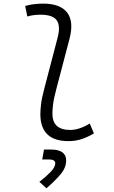

<svg xmlns="http://www.w3.org/2000/svg" viewBox="-20 -762 626 1050"><path d="M354.5 9.8Q200.7 9.8 200.7 -138.2Q200.7 -158.2 204.3 -191.2Q208 -224.1 222.2 -277.3L294.9 -555.2Q312 -620.1 290.3 -650.9Q268.6 -681.6 201.2 -681.6Q183.6 -681.6 165.5 -679.4Q147.5 -677.2 129.4 -671.9L117.7 -729.5Q142.1 -736.3 167 -739.3Q191.9 -742.2 216.8 -742.2Q310.1 -742.2 347.7 -692.6Q385.3 -643.1 359.4 -546.9L288.6 -277.3Q273.4 -221.2 270 -189.2Q266.6 -157.2 266.6 -141.6Q266.1 -51.3 363.8 -51.3Q413.1 -51.3 470.7 -86.4L493.7 -32.7Q460.9 -12.7 427 -1.5Q393.1 9.8 354.5 9.8ZM233.9 267.6 195.3 232.4Q231 205.1 256.6 178.5Q282.2 151.9 282.2 130.9Q282.2 109.9 246.1 109.9H210.9L220.7 55.7H257.3Q341.8 55.7 341.8 115.7Q341.8 155.8 309.6 193.1Q277.3 230.5 233.9 267.6Z"/></svg>

Font: Cascadia Code PL Light
Style: Italic
Weight: 300
Italic angle: -10°
Monospace: yes
Designer: Aaron Bell
Foundry: Saja Typeworks
Version: Version 2404.023; ttfautohint (v1.8.4)